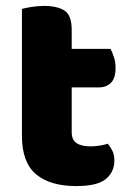

<svg xmlns="http://www.w3.org/2000/svg" viewBox="-20 -613 440 648"><path d="M222 -167Q222 -141 238.5 -130Q255 -119 285 -119Q300 -119 316 -121.5Q332 -124 344 -128Q353 -117 359.5 -103.5Q366 -90 366 -71Q366 -33 337.5 -9Q309 15 237 15Q149 15 101.5 -25Q54 -65 54 -155V-583Q65 -586 85.5 -589.5Q106 -593 129 -593Q173 -593 197.5 -577.5Q222 -562 222 -512V-448H353Q359 -437 364.5 -420.5Q370 -404 370 -384Q370 -349 354.5 -333.5Q339 -318 313 -318H222Z"/></svg>

Font: Baloo Tammudu
Style: Regular
Weight: 400
Designer: Omkar Shende and Ek Type
Foundry: Ek Type
Version: Version 1.007;PS 1.000;hotconv 1.0.88;makeotf.lib2.5.647800